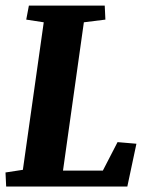

<svg xmlns="http://www.w3.org/2000/svg" viewBox="-23 -681 547 701"><path d="M441.9 0H-0.5L-2.9 -51.3L60.5 -61L136.7 -599.6L72.8 -609.4L82.5 -660.6H359.4L361.8 -609.4L283.2 -599.6L207 -58.1H352.5L406.2 -162.1L475.1 -156.2Z"/></svg>

Font: NoticiaText-BoldItalic
Style: Bold Italic
Weight: 700
Italic angle: -8°
Designer: JM Sole
Foundry: JM Sole
Version: Version 1.003